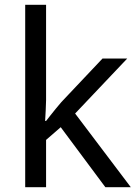

<svg xmlns="http://www.w3.org/2000/svg" viewBox="-20 -780 574 800"><path d="M172 -363Q172 -347 170.5 -321Q169 -295 168 -276H172Q178 -284 190 -299Q202 -314 214.5 -329.5Q227 -345 236 -355L407 -536H510L293 -307L525 0H419L233 -250L172 -197V0H85V-760H172Z"/></svg>

Font: Noto Sans Batak
Style: Regular
Weight: 400
Designer: Monotype Design Team
Foundry: Monotype Imaging Inc.
Version: Version 2.002; ttfautohint (v1.8.4.7-5d5b)